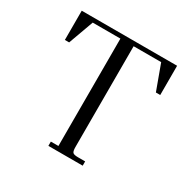

<svg xmlns="http://www.w3.org/2000/svg" viewBox="-157 -855 1004 1008"><g transform="rotate(30 345.5 -351.0)"><path d="M58.1 -524.9V-702.1H636.2V-524.9H609.9L554.2 -676.8H387.2V-65.9Q387.2 -40.5 394.3 -33.2Q401.4 -25.9 425.8 -25.9H469.2V0H261.2V-25.9H307.1V-676.8H139.2L84 -524.9Z"/></g></svg>

Font: Dihjauti
Style: Regular
Weight: 400
Designer: T. Christopher White
Version: Version 3.0.0